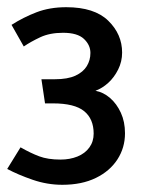

<svg xmlns="http://www.w3.org/2000/svg" viewBox="-20 -791 402 533"><path d="M164 -771Q118 -771 81.5 -757Q45 -743 12 -722L46 -662Q65 -675 91.5 -687.5Q118 -700 155 -700Q195 -700 213 -683Q231 -666 231 -644Q231 -624 221 -607.5Q211 -591 189.5 -581Q168 -571 132 -571H95L105 -504H127Q187 -504 213.5 -482.5Q240 -461 240 -420Q240 -398 228 -381.5Q216 -365 195 -356.5Q174 -348 148 -348Q113 -348 89 -357Q65 -366 37 -382L0 -322Q30 -306 70.5 -292Q111 -278 153 -278Q207 -278 246 -297Q285 -316 306 -348.5Q327 -381 327 -421Q327 -453 315.5 -478Q304 -503 285.5 -519Q267 -535 245 -539Q264 -546 280.5 -561Q297 -576 308 -598Q319 -620 319 -645Q319 -696 280.5 -733.5Q242 -771 164 -771Z"/></svg>

Font: Catamaran Medium
Style: Regular
Weight: 500
Designer: Pria Ravichandran
Version: Version 2.000